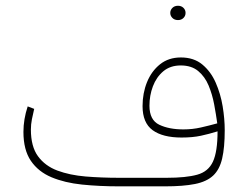

<svg xmlns="http://www.w3.org/2000/svg" viewBox="-20 -660 877 680"><path d="M583 -614.3Q583 -624.5 590.6 -632.1Q598.1 -639.6 610.4 -639.6Q622.1 -639.6 629.6 -632.3Q637.2 -625 637.2 -614.3Q637.2 -603.5 629.6 -596.2Q622.1 -588.9 610.4 -588.9Q598.1 -588.9 590.6 -596.4Q583 -604 583 -614.3ZM750.5 -194.8Q720.7 -185.5 691.4 -179.2Q662.1 -172.9 623 -172.9Q556.2 -172.9 520.5 -199Q484.9 -225.1 484.9 -284.2Q484.9 -330.1 500.7 -369.1Q516.6 -408.2 546.9 -432.4Q577.1 -456.5 620.6 -456.5Q666.5 -456.5 696.5 -431.6Q726.6 -406.7 743.9 -367.4Q761.2 -328.1 768.6 -283.4Q775.9 -238.8 775.9 -198.7Q775.9 -137.7 766.8 -98.6Q757.8 -59.6 734.9 -38.1Q711.9 -16.6 670.4 -8.3Q628.9 0 564.5 0H402.3Q332 0 270.5 -6.3Q209 -12.7 162.4 -32.2Q115.7 -51.8 89.4 -90.3Q63 -128.9 63 -192.9Q63 -237.8 78.1 -283.2L101.1 -274.4Q96.7 -255.9 93 -237.5Q89.4 -219.2 89.4 -201.2Q89.4 -141.1 114.5 -106.7Q139.6 -72.3 183.3 -55.9Q227.1 -39.6 283.4 -34.9Q339.8 -30.3 402.3 -30.3H570.3Q639.2 -30.3 678.5 -41.3Q717.8 -52.2 734.1 -87.4Q750.5 -122.6 750.5 -194.8ZM629.4 -201.7Q661.6 -201.7 691.4 -208.5Q721.2 -215.3 749.5 -223.1Q745.1 -254.9 738.5 -290.3Q731.9 -325.7 718.8 -357.2Q705.6 -388.7 681.9 -408.4Q658.2 -428.2 620.1 -428.2Q583 -428.2 558.3 -407.5Q533.7 -386.7 521.5 -354.2Q509.3 -321.8 509.3 -285.6Q509.3 -234.9 543.9 -218.3Q578.6 -201.7 629.4 -201.7Z"/></svg>

Font: Vazirmatn RD UI Thin
Style: Regular
Weight: 100
Designer: Saber Rastikerdar
Foundry: Saber Rastikerdar
Version: Version 33.003